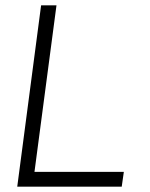

<svg xmlns="http://www.w3.org/2000/svg" viewBox="-20 -704 564 724"><path d="M135 -684H193L110 -56H447L439 0H45Z"/></svg>

Font: Bellota
Style: Italic
Weight: 400
Italic angle: -7.5°
Designer: Kemie Guaida
Foundry: Kemie Guaida
Version: Version 4.001